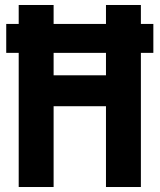

<svg xmlns="http://www.w3.org/2000/svg" viewBox="-20 -750 640 770"><path d="M5 -538V-654H595V-538ZM55 0V-730H195V-448H405V-730H545V0H405V-324H195V0Z"/></svg>

Font: M PLUS Code Latin Expanded
Style: Bold
Weight: 700
Width: 7
Designer: Coji Morishita
Foundry: UNDERFOREST DESIGN
Version: Version 1.002; ttfautohint (v1.8.3)